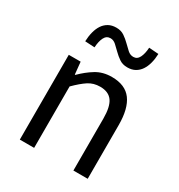

<svg xmlns="http://www.w3.org/2000/svg" viewBox="-171 -837 889 953"><g transform="rotate(30 273.5 -360.5)"><path d="M82 0V-486H150L157 -416H160Q195 -451 233.5 -474.5Q272 -498 323 -498Q400 -498 435.5 -450Q471 -402 471 -308V0H389V-297Q389 -366 367 -396.5Q345 -427 297 -427Q259 -427 230 -408Q201 -389 164 -352V0ZM364 -577Q337 -577 318 -590Q299 -603 283 -619Q267 -635 252.5 -648Q238 -661 221 -661Q198 -661 187 -639Q176 -617 174 -582L119 -585Q120 -614 126.5 -639Q133 -664 145 -682Q157 -700 175.5 -710.5Q194 -721 220 -721Q247 -721 266 -708Q285 -695 301 -679Q317 -663 331.5 -650Q346 -637 364 -637Q386 -637 397 -659Q408 -681 410 -716L465 -712Q464 -683 457.5 -658.5Q451 -634 439 -616Q427 -598 408.5 -587.5Q390 -577 364 -577Z"/></g></svg>

Font: Giro Regular
Style: Regular
Weight: 400
Designer: Paul D. Hunt
Foundry: Adobe Systems Incorporated
Version: Version 1.000;PS 1.0;hotconv 1.0.88;makeotf.lib2.5.647800